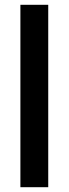

<svg xmlns="http://www.w3.org/2000/svg" viewBox="-20 -780 286 800"><path d="M181 0H65V-760H181Z"/></svg>

Font: Noto Sans Khmer UI Condensed SemiBold
Style: Regular
Weight: 600
Width: 3
Designer: Danh Hong and the Monotype Design Team
Foundry: Monotype Imaging Inc.
Version: Version 2.002; ttfautohint (v1.8.4.7-5d5b)